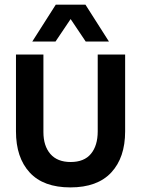

<svg xmlns="http://www.w3.org/2000/svg" viewBox="-20 -795 608 827"><path d="M48.8 -229V-560.1H167V-226.1Q167 -166.5 197 -131.8Q227.1 -97.2 284.2 -97.2Q342.8 -97.2 371.8 -132.6Q400.9 -168 400.9 -229V-560.1H519V-229Q519 -116.2 459.2 -52Q399.4 12.2 283.2 12.2Q167 12.2 107.9 -52Q48.8 -116.2 48.8 -229ZM119.1 -616.2 220.2 -774.9H348.1L449.2 -616.2H349.1L284.2 -712.9L219.2 -616.2Z"/></svg>

Font: TASA Explorer SemiBold
Style: Regular
Weight: 600
Designer: Weizhong Zhang
Foundry: Local Remote
Version: Version 1.000;Glyphs 3.1.2 (3151)